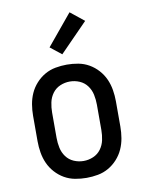

<svg xmlns="http://www.w3.org/2000/svg" viewBox="-87 -827 673 895"><g transform="rotate(-10 250.0 -379.0)"><path d="M250 8Q223 8 196 3Q169 -2 145.5 -15.5Q122 -29 103.5 -49.5Q85 -70 74 -94.5Q63 -119 58.5 -146Q54 -173 54 -200V-320Q54 -347 58.5 -374Q63 -401 74 -425.5Q85 -450 103.5 -470.5Q122 -491 145.5 -504.5Q169 -518 196 -523Q223 -528 250 -528Q277 -528 304 -523Q331 -518 354.5 -504.5Q378 -491 396.5 -470.5Q415 -450 426 -425.5Q437 -401 441.5 -374Q446 -347 446 -320V-200Q446 -173 441.5 -146Q437 -119 426 -94.5Q415 -70 396.5 -49.5Q378 -29 354.5 -15.5Q331 -2 304 3Q277 8 250 8ZM250 -72Q274 -72 296 -81.5Q318 -91 332 -110Q346 -129 351 -152.5Q356 -176 356 -200V-320Q356 -344 351 -367.5Q346 -391 332 -410Q318 -429 296 -438.5Q274 -448 250 -448Q226 -448 204 -438.5Q182 -429 168 -410Q154 -391 149 -367.5Q144 -344 144 -320V-200Q144 -176 149 -152.5Q154 -129 168 -110Q182 -91 204 -81.5Q226 -72 250 -72ZM238 -579 185 -621 305 -766 370 -714Z"/></g></svg>

Font: Iosevka Custom Medium
Style: Regular
Weight: 500
Monospace: yes
Designer: Belleve Invis
Foundry: Belleve Invis
Version: Version 32.5.0; ttfautohint (v1.8.4)